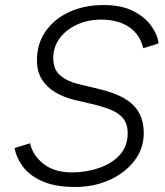

<svg xmlns="http://www.w3.org/2000/svg" viewBox="-20 -732 657 764"><path d="M279 12Q200 12 149 -10.5Q98 -33 71.5 -68.5Q45 -104 38 -143L100 -162Q109 -115 152.5 -80.5Q196 -46 266 -46Q323 -46 374 -63.5Q425 -81 456.5 -115.5Q488 -150 488 -202Q488 -239 470 -261Q452 -283 419 -296Q386 -309 342 -319L274 -335Q234 -345 200.5 -364.5Q167 -384 147 -415.5Q127 -447 127 -492Q127 -558 161.5 -607.5Q196 -657 256 -684.5Q316 -712 393 -712Q463 -712 510 -688Q557 -664 582 -629Q607 -594 611 -559L550 -540Q537 -595 493.5 -624.5Q450 -654 382 -654Q331 -654 287.5 -634.5Q244 -615 218 -580.5Q192 -546 192 -501Q192 -455 220 -431.5Q248 -408 294 -397L377 -377Q469 -355 510.5 -313.5Q552 -272 552 -202Q552 -141 515 -92.5Q478 -44 416 -16Q354 12 279 12Z"/></svg>

Font: Figtree Light
Style: Italic
Weight: 300
Italic angle: -9.5°
Foundry: Erik Kennedy
Version: Version 2.001; ttfautohint (v1.8.4.7-5d5b);gftools[0.9.27]